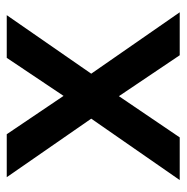

<svg xmlns="http://www.w3.org/2000/svg" viewBox="-12 -528 540 555"><g transform="rotate(-90 257.5 -250.0)"><path d="M15 0 192.5 -255.8 23.3 -500H147.5L258.3 -335.8L368.3 -500H491.7L322.5 -255.8L500 0H375.8L257.5 -175.8L138.3 0Z"/></g></svg>

Font: Funnel Sans Light Medium
Style: Regular
Weight: 500
Version: Version 1.000